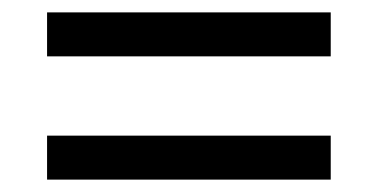

<svg xmlns="http://www.w3.org/2000/svg" viewBox="-20 -507 612 310"><path d="M56 -416V-487H514V-416ZM56 -217V-288H514V-217Z"/></svg>

Font: Noto Sans Cypro Minoan
Style: Regular
Weight: 400
Designer: David Williams
Foundry: David Williams
Version: Version 1.503; ttfautohint (v1.8.4.7-5d5b)